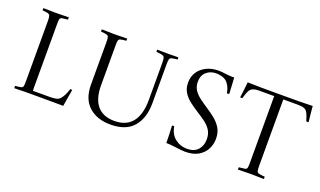

<svg xmlns="http://www.w3.org/2000/svg" viewBox="-74 -1140 2637 1582"><g transform="rotate(20 1244.5 -349.5)"><path d="M94 1Q93 -9 94 -19Q128 -22 143 -25.5Q158 -29 161.5 -40Q165 -51 165 -77V-614Q165 -644 161 -657Q157 -670 142.5 -674.5Q128 -679 94 -681Q93 -691 94 -701Q117 -701 151 -700Q185 -699 205 -699Q218 -699 239 -699.5Q260 -700 281.5 -700.5Q303 -701 317 -701Q318 -691 317 -681Q282 -678 267 -675Q252 -672 248.5 -661Q245 -650 245 -623V-90Q245 -65 245 -50.5Q245 -36 246 -31H392Q427 -31 449 -36Q471 -41 484 -56Q495 -68 507.5 -91.5Q520 -115 530 -149Q539 -150 548 -149Q540 -104 533.5 -64Q527 -24 523 0Q476 0 420.5 -0.5Q365 -1 309.5 -1Q254 -1 207 -1Q193 -1 172 -0.5Q151 0 130 0.5Q109 1 94 1Z M606 -701Q628 -701 662 -700Q696 -699 717 -699Q738 -699 772.5 -700Q807 -701 829 -701Q830 -692 829 -682Q796 -679 781 -675.5Q766 -672 762 -661Q758 -650 758 -624V-265Q758 -148 809.5 -87.5Q861 -27 960 -27Q1064 -27 1116.5 -93Q1169 -159 1169 -286V-607Q1169 -641 1165 -655Q1161 -669 1145 -673.5Q1129 -678 1092 -681Q1091 -691 1092 -700Q1112 -700 1140.5 -699.5Q1169 -699 1186 -699Q1204 -699 1231 -699.5Q1258 -700 1278 -700Q1279 -691 1278 -681Q1244 -678 1229 -674Q1214 -670 1210 -658Q1206 -646 1206 -616V-271Q1206 -142 1141 -65Q1076 12 940 12Q821 12 749.5 -53Q678 -118 678 -243V-615Q678 -645 674.5 -658Q671 -671 656 -675Q641 -679 606 -682Q605 -691 606 -701Z M1426 -3Q1425 -35 1424.5 -73.5Q1424 -112 1421 -154Q1426 -155 1430.5 -155Q1435 -155 1440 -155Q1451 -87 1496.5 -51.5Q1542 -16 1601 -16Q1663 -16 1696 -52Q1729 -88 1729 -145Q1729 -190 1710 -221.5Q1691 -253 1657.5 -278.5Q1624 -304 1582 -330Q1543 -355 1506.5 -382.5Q1470 -410 1447 -446Q1424 -482 1424 -533Q1424 -586 1450.5 -626Q1477 -666 1523.5 -688.5Q1570 -711 1629 -711Q1647 -711 1661.5 -709Q1676 -707 1695 -705Q1714 -703 1726 -702Q1738 -701 1748 -701Q1750 -701 1755 -701Q1760 -701 1767 -702L1775 -560Q1769 -559 1764.5 -558.5Q1760 -558 1755 -558Q1750 -590 1737.5 -615Q1725 -640 1709 -654Q1692 -669 1667 -676Q1642 -683 1618 -683Q1566 -683 1531.5 -652.5Q1497 -622 1497 -566Q1497 -525 1516 -495.5Q1535 -466 1567 -441.5Q1599 -417 1639 -391Q1678 -366 1715 -336.5Q1752 -307 1775.5 -268.5Q1799 -230 1799 -175Q1799 -126 1777 -83.5Q1755 -41 1710 -14.5Q1665 12 1596 12Q1581 12 1562.5 10Q1544 8 1508 4Q1478 0 1460.5 -1.5Q1443 -3 1426 -3Z M2055 1Q2054 -9 2055 -19Q2091 -22 2106.5 -25Q2122 -28 2125.5 -39.5Q2129 -51 2129 -77V-670H2002Q1962 -670 1942 -661Q1922 -652 1911 -629.5Q1900 -607 1888 -564Q1879 -563 1869 -564Q1874 -599 1878 -635.5Q1882 -672 1885 -702Q1932 -700 1998 -699.5Q2064 -699 2170 -699Q2278 -699 2343 -699.5Q2408 -700 2455 -702Q2457 -673 2461 -636Q2465 -599 2469 -564Q2458 -563 2449 -564Q2436 -607 2425 -630Q2414 -653 2394.5 -661.5Q2375 -670 2335 -670H2209V-86Q2209 -56 2212.5 -42.5Q2216 -29 2231.5 -25.5Q2247 -22 2283 -19Q2284 -9 2283 1Q2268 1 2246.5 0.5Q2225 0 2204 -0.5Q2183 -1 2169 -1Q2148 -1 2113 0Q2078 1 2055 1Z"/></g></svg>

Font: Castoro Titling
Style: Regular
Weight: 400
Version: Version 2.04